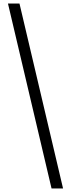

<svg xmlns="http://www.w3.org/2000/svg" viewBox="-20 -820 401 1084"><path d="M271 244H336L90 -800H25Z"/></svg>

Font: Noto Serif Malayalam Medium
Style: Regular
Weight: 500
Designer: Indian type Foundry, Jelle Bosma, Monotype Design Team
Foundry: Monotype Imaging Inc.
Version: Version 2.104